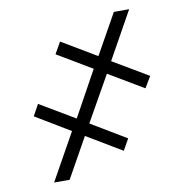

<svg xmlns="http://www.w3.org/2000/svg" viewBox="-75 -726 764 798"><g transform="rotate(-10 306.5 -327.5)"><path d="M384.3 -407.2 276.4 -216.3 424.8 -127.4 397.9 -79.6 249.5 -168.5 155.3 0H89.8L200.2 -197.8L54.2 -285.6L80.6 -333.5L228.5 -245.6L334 -437L188 -523.9L215.8 -572.8L362.3 -485.4L457.5 -655.3H522L410.6 -455.6L560.1 -367.2L531.7 -319.8Z"/></g></svg>

Font: Inter 16pt Light
Style: Regular
Weight: 300
Version: Version 4.001;git-66647c0bb